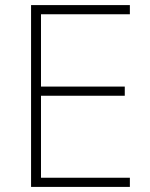

<svg xmlns="http://www.w3.org/2000/svg" viewBox="-20 -734 591 754"><path d="M490 0H102V-714H490V-678H141V-394H470V-358H141V-36H490Z"/></svg>

Font: Noto Sans Cham ExtraLight
Style: Regular
Weight: 250
Version: Version 2.002